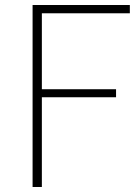

<svg xmlns="http://www.w3.org/2000/svg" viewBox="-20 -746 558 766"><path d="M110 0H147V-358H443V-390H147V-693H498V-726H110Z"/></svg>

Font: Noto Sans CJK KR Thin
Style: Regular
Weight: 250
Designer: Ryoko NISHIZUKA (kana & ideographs); Paul D. Hunt (Latin, Greek & Cyrillic); Wenlong ZHANG (bopomofo); Sandoll Communica
Foundry: Adobe Systems Incorporated
Version: Version 1.002;PS 1.002;hotconv 1.0.82;makeotf.lib2.5.63406